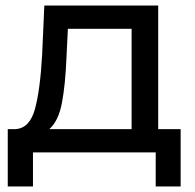

<svg xmlns="http://www.w3.org/2000/svg" viewBox="-20 -550 704 693"><path d="M551 -530V-84H632V123H542V0H99V123H8V-84H36Q87 -87 106 -156Q125 -225 132 -351L140 -530ZM225 -446 220 -344Q216 -244 203.5 -178.5Q191 -113 158 -84H455V-446Z"/></svg>

Font: false
Style: Regular
Weight: 500
Designer: Julieta Ulanovsky
Foundry: Julieta Ulanovsky
Version: Version 7.222;hotconv 1.0.109;makeotfexe 2.5.65596